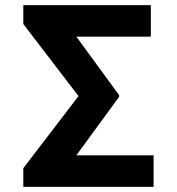

<svg xmlns="http://www.w3.org/2000/svg" viewBox="-20 -724 686 744"><path d="M575.2 0H70.3V-72.3L284.2 -351.6L70.3 -630.9V-704.1H564.5V-582H275.9L441.4 -355.5V-348.6L275.9 -122.1H575.2Z"/></svg>

Font: Pretendard
Style: Bold
Weight: 700
Designer: Base glyphs from Inter by Rasmus Andersson; Hangeul glyphs from Noto Sans CJK(Source Han Sans) by Jang Soo-young and Kan
Foundry: Kil Hyung-jin
Version: Version 1.309